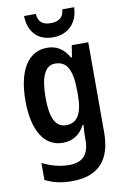

<svg xmlns="http://www.w3.org/2000/svg" viewBox="-106 -820 740 1122"><g transform="rotate(-10 264.0 -259.5)"><path d="M416 -759H346C342 -708 310 -691 267 -691C221 -691 193 -708 189 -759H119C122 -661 177 -607 266 -607C353 -607 414 -666 416 -759ZM218 -553C107 -553 41 -450 41 -269C41 -91 106 10 214 10C273 10 315 -16 346 -73H351C348 -49 347 -17 347 4V17C347 106 305 144 229 144C175 144 123 131 70 104V205C117 229 167 240 229 240C390 240 462 151 462 -9V-543H364L353 -473H347C315 -529 274 -553 218 -553ZM249 -454C318 -454 349 -400 349 -274V-250C349 -138 317 -88 251 -88C189 -88 160 -145 160 -267C160 -390 189 -454 249 -454Z"/></g></svg>

Font: Noto Sans Arabic UI Cn SmBd
Style: Regular
Weight: 600
Width: 3
Designer: Monotype Design Team, Nadine Chahine and Nizar Qandah
Foundry: Monotype Imaging Inc.
Version: Version 2.010